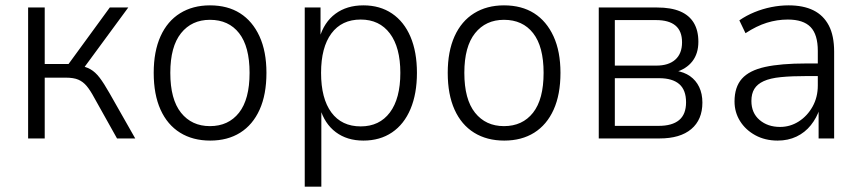

<svg xmlns="http://www.w3.org/2000/svg" viewBox="-20 -517 3218 717"><path d="M85 0V-489H147V-278H236L390 -489H459L287 -255L271 -273Q299 -269 317.5 -258.5Q336 -248 352 -227Q368 -206 389 -169L485 0H417L332 -152Q317 -180 303.5 -196Q290 -212 272.5 -219.5Q255 -227 226 -227H147V0Z M765 8Q700 8 652.5 -21.5Q605 -51 579.5 -107.5Q554 -164 554 -245Q554 -325 579.5 -381.5Q605 -438 652.5 -467.5Q700 -497 764 -497Q830 -497 876.5 -467.5Q923 -438 949 -381.5Q975 -325 975 -245Q975 -164 949.5 -107.5Q924 -51 877 -21.5Q830 8 765 8ZM764 -46Q833 -46 872.5 -96Q912 -146 912 -245Q912 -343 873 -393Q834 -443 764 -443Q696 -443 656 -393Q616 -343 616 -245Q616 -146 656 -96Q696 -46 764 -46Z M1118 180V-489H1177V-375H1173Q1190 -434 1232.5 -465.5Q1275 -497 1337 -497Q1399 -497 1444 -466.5Q1489 -436 1513 -379.5Q1537 -323 1537 -245Q1537 -167 1513 -110Q1489 -53 1444 -22.5Q1399 8 1337 8Q1276 8 1234 -23.5Q1192 -55 1175 -113H1180V180ZM1327 -45Q1397 -45 1436 -97Q1475 -149 1475 -245Q1475 -340 1436 -392Q1397 -444 1327 -444Q1256 -444 1217.5 -392Q1179 -340 1179 -245Q1179 -149 1217.5 -97Q1256 -45 1327 -45Z M1863 8Q1798 8 1750.5 -21.5Q1703 -51 1677.5 -107.5Q1652 -164 1652 -245Q1652 -325 1677.5 -381.5Q1703 -438 1750.5 -467.5Q1798 -497 1862 -497Q1928 -497 1974.5 -467.5Q2021 -438 2047 -381.5Q2073 -325 2073 -245Q2073 -164 2047.5 -107.5Q2022 -51 1975 -21.5Q1928 8 1863 8ZM1862 -46Q1931 -46 1970.5 -96Q2010 -146 2010 -245Q2010 -343 1971 -393Q1932 -443 1862 -443Q1794 -443 1754 -393Q1714 -343 1714 -245Q1714 -146 1754 -96Q1794 -46 1862 -46Z M2216 0V-489H2434Q2486 -489 2520 -474.5Q2554 -460 2571 -431.5Q2588 -403 2588 -361Q2588 -317 2565.5 -288Q2543 -259 2501 -247L2503 -253Q2535 -248 2557 -232.5Q2579 -217 2591 -192Q2603 -167 2603 -134Q2603 -70 2561.5 -35Q2520 0 2443 0ZM2276 -47H2440Q2490 -47 2516 -68.5Q2542 -90 2542 -135Q2542 -181 2516.5 -203Q2491 -225 2441 -225H2276ZM2276 -272H2431Q2477 -272 2502 -294.5Q2527 -317 2527 -359Q2527 -401 2502.5 -421.5Q2478 -442 2430 -442H2276Z M2884 8Q2837 8 2800.5 -12Q2764 -32 2743.5 -65Q2723 -98 2723 -138Q2723 -192 2750.5 -223Q2778 -254 2837 -267Q2896 -280 2991 -280H3046V-233H2995Q2936 -233 2896 -229Q2856 -225 2832 -214Q2808 -203 2797 -185Q2786 -167 2786 -140Q2786 -95 2816.5 -69Q2847 -43 2893 -43Q2931 -43 2963 -63.5Q2995 -84 3014.5 -119Q3034 -154 3034 -198V-327Q3034 -388 3007 -416Q2980 -444 2922 -444Q2882 -444 2843.5 -432Q2805 -420 2764 -393L2741 -441Q2767 -459 2797.5 -471.5Q2828 -484 2860.5 -490.5Q2893 -497 2925 -497Q2980 -497 3017.5 -478.5Q3055 -460 3075 -422Q3095 -384 3095 -324V0H3037V-111H3041Q3030 -77 3008 -49.5Q2986 -22 2954.5 -7Q2923 8 2884 8Z"/></svg>

Font: Nunito Sans 10pt SemiCondensed Light
Style: Regular
Weight: 300
Width: 4
Designer: Vernon Adams
Foundry: Vernon Adams
Version: Version 3.101;gftools[0.9.27]